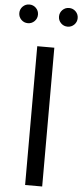

<svg xmlns="http://www.w3.org/2000/svg" viewBox="-67 -1102 493 1137"><g transform="rotate(5 179.0 -533.5)"><path d="M128 0V-825H229.5V0ZM296.5 -956Q273.5 -956 257.2 -972.2Q241 -988.5 241 -1011.5Q241 -1034.5 257.2 -1050.8Q273.5 -1067 296.5 -1067Q319.5 -1067 335.8 -1050.8Q352 -1034.5 352 -1011.5Q352 -988.5 335.8 -972.2Q319.5 -956 296.5 -956ZM60.5 -956Q37.5 -956 21.2 -972.2Q5 -988.5 5 -1011.5Q5 -1034.5 21.2 -1050.8Q37.5 -1067 60.5 -1067Q83.5 -1067 99.8 -1050.8Q116 -1034.5 116 -1011.5Q116 -988.5 99.8 -972.2Q83.5 -956 60.5 -956Z"/></g></svg>

Font: Spartan Thin Medium
Style: Regular
Weight: 500
Version: Version 1.004